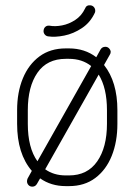

<svg xmlns="http://www.w3.org/2000/svg" viewBox="-20 -691 503 718"><path d="M44 -279Q44 -346 65.5 -398Q87 -450 127.5 -480Q168 -510 226 -510H238Q297 -510 340 -477L356 -506Q362 -516 374 -516Q382 -516 387.5 -510.5Q393 -505 394 -498Q394 -491 391 -487L369 -448Q419 -385 419 -279V-228Q419 -161 398 -108.5Q377 -56 336.5 -25.5Q296 5 238 5H226Q171 5 130 -24L118 -3Q112 7 101 7Q92 7 86.5 1Q81 -5 81 -13Q81 -15 81.5 -18Q82 -21 83 -23L99 -52Q44 -116 44 -228ZM84 -279V-228Q84 -138 120 -88L321 -444Q287 -471 238 -471H226Q156 -471 120 -419Q84 -367 84 -279ZM226 -35H238Q307 -35 343.5 -87.5Q380 -140 380 -228V-279Q380 -362 349 -412L149 -58Q181 -35 226 -35ZM298 -659Q303 -673 319 -671Q327 -670 332 -663.5Q337 -657 336 -648Q336 -646 335 -644Q318 -607 286.5 -586Q255 -565 220.5 -558Q186 -551 160 -555Q152 -556 147 -562.5Q142 -569 143 -577Q144 -586 150 -591Q156 -596 165 -595Q186 -591 212 -596Q238 -601 261.5 -616.5Q285 -632 298 -659Z"/></svg>

Font: Libertine Sup Light
Style: Regular
Weight: 300
Designer: Bastien Sozeau
Foundry: NBR — Bastien Sozeau
Version: Version 2.003; ttfautohint (v1.8.4.7-5d5b);gftools[0.9.33]